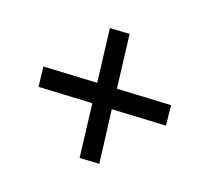

<svg xmlns="http://www.w3.org/2000/svg" viewBox="-93 -719 785 720"><g transform="rotate(-30 300.0 -359.0)"><path d="M155 -149 102 -205 246 -359 102 -513 156 -570 300 -416 444 -570 497 -514 353 -360 498 -205 443 -148 298 -303Z"/></g></svg>

Font: Red Hat Mono Medium
Style: Regular
Weight: 500
Monospace: yes
Designer: Pentagram, MCKL
Foundry: Pentagram, MCKL
Version: Version 1.023; ttfautohint (v1.8.3)